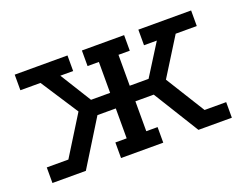

<svg xmlns="http://www.w3.org/2000/svg" viewBox="-76 -574 922 718"><g transform="rotate(-20 385.5 -214.5)"><path d="M25 0V-62H111L208 -218L111 -367H31V-429H241V-367H190L267 -243H343V-366H298V-428H466V-366H421V-243H496L574 -367H523V-429H733V-367H649L556 -218L653 -62H739V0H606L494 -181H421V-62H466V0H298V-62H343V-181H270L158 0Z"/></g></svg>

Font: Podkova VF Beta
Style: Regular
Weight: 400
Designer: Ilya Yudin
Foundry: Cyreal (www.cyreal.org)
Version: Version 2.100